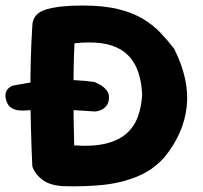

<svg xmlns="http://www.w3.org/2000/svg" viewBox="-74 -671 732 694"><path d="M157.8 2Q106.8 -0.2 79.5 -21Q52.2 -41.8 42.8 -69.8Q36.8 -200.8 36 -328.4Q35.2 -456 42.8 -577.8Q44 -622.2 92.5 -636.8Q141 -651.2 224.8 -651Q300.8 -651 354 -637.8Q407.2 -624.5 443.9 -602.1Q480.5 -579.8 507.1 -551.5Q533.8 -523.2 555.8 -494.2Q611.8 -382.2 600.8 -284.9Q589.8 -187.5 520 -102.2Q479 -56.2 421.5 -32.8Q364 -9.2 296.4 -2.5Q228.8 4.2 157.8 2ZM194.2 -145.5Q260.8 -140.8 306.9 -151.6Q353 -162.5 381.5 -186.9Q410 -211.2 423.8 -247.8Q437.5 -284.2 440 -330.5Q436.2 -391.2 417.8 -429.8Q399.2 -468.2 366.9 -488.9Q334.5 -509.5 291.4 -515Q248.2 -520.5 195.2 -514.5Q191.2 -425.8 191.4 -333.6Q191.5 -241.5 194.2 -145.5ZM8.8 -271.2Q7.5 -271.2 -4.8 -272Q-17 -272.8 -30.9 -279.8Q-44.8 -286.8 -51.2 -307.5Q-56.2 -323.2 -53.5 -334Q-50.8 -344.8 -44.6 -350.6Q-38.5 -356.5 -33.2 -359Q-28 -361.5 -28 -361.5Q-3.8 -366 22.2 -370.4Q48.2 -374.8 76.2 -377.8Q104.2 -380.8 134.8 -381.8Q165.2 -382.8 198.2 -381.1Q231.2 -379.5 267 -374.8Q267 -374.8 275.2 -371.1Q283.5 -367.5 293.9 -360.8Q304.2 -354 312.2 -343.5Q320.2 -333 320 -319.2Q319.8 -301 312 -290.4Q304.2 -279.8 294.5 -275Q284.8 -270.2 277.1 -269.1Q269.5 -268 269.5 -268Q233.5 -270.2 205.8 -272.1Q178 -274 155.4 -274.9Q132.8 -275.8 110.6 -275.5Q88.5 -275.2 64.1 -274.4Q39.8 -273.5 8.8 -271.2Z"/></svg>

Font: Sour Gummy Black
Style: Regular
Weight: 900
Version: Version 1.000